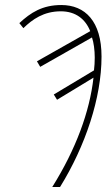

<svg xmlns="http://www.w3.org/2000/svg" viewBox="-20 -744 441 764"><path d="M188 0H219C320 -163 384 -355 384 -519C384 -659 319 -724 224 -724C149 -724 102 -694 57 -652L73 -632C109 -667 154 -699 222 -699C281 -699 320 -668 339 -620L127 -500L140 -478L346 -595C353 -575 357 -544 357 -515C357 -497 356 -481 354 -464L194 -368L207 -347L352 -435C337 -300 282 -150 188 0Z"/></svg>

Font: Noto Sans Condensed Thin
Style: Italic
Weight: 100
Width: 3
Italic angle: -12°
Designer: Monotype Design Team
Foundry: Monotype Imaging Inc.
Version: Version 2.013